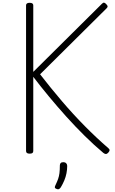

<svg xmlns="http://www.w3.org/2000/svg" viewBox="-20 -1136 864 1437"><path d="M202 14Q188 14 181.5 9Q175 4 175 -6V-1096Q175 -1115 202 -1115Q229 -1115 229 -1096V-598L743 -1108Q752 -1117 759 -1116Q766 -1115 775 -1105Q785 -1095 785.5 -1088.5Q786 -1082 778 -1074L280 -580Q359 -478 443 -379.5Q527 -281 615 -192Q703 -103 791 -27Q800 -20 800 -12Q800 -4 789 8Q780 17 771.5 16.5Q763 16 753 8Q685 -49 614 -119Q543 -189 476 -263.5Q409 -338 346 -414Q283 -490 229 -561V-6Q229 4 223 9Q217 14 202 14ZM403 278Q392 274 390.5 267.5Q389 261 396 248Q408 223 415 203Q422 183 425 160Q428 137 428 102Q428 91 434 84.5Q440 78 453 78Q468 78 475.5 86Q483 94 483 106Q483 133 477.5 161Q472 189 461 215Q450 241 435 266Q428 276 421 279.5Q414 283 403 278Z"/></svg>

Font: Playwrite FR Moderne ExtraLight
Style: Regular
Weight: 250
Version: Version 1.002